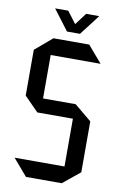

<svg xmlns="http://www.w3.org/2000/svg" viewBox="-94 -910 604 962"><g transform="rotate(10 207.5 -428.5)"><path d="M125 -623V-708H306L378 -624V-623ZM109 0 37 -84V-85H290V0ZM109 -328 37 -401V-402H290V-328ZM37 -402V-634L124 -708H125V-402ZM290 0V-402H291L378 -330V-71L291 0ZM185 -753 107 -856V-857H173L245 -762ZM186 -753 264 -857H330V-856L251 -753Z"/></g></svg>

Font: Foldit
Style: Regular
Weight: 400
Version: Version 1.003